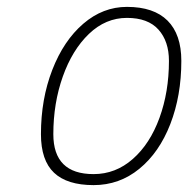

<svg xmlns="http://www.w3.org/2000/svg" viewBox="-20 -529 547 558"><path d="M99 -139Q99 -241 132 -326Q165 -411 222 -460Q279 -509 349 -509Q427 -509 467 -469Q507 -429 507 -352Q507 -251 475 -168.5Q443 -86 385 -38.5Q327 9 252 9Q175 9 137 -27Q99 -63 99 -139ZM471 -352Q471 -409 440.5 -443Q410 -477 349 -477Q287 -477 238.5 -430.5Q190 -384 162.5 -306.5Q135 -229 135 -139Q135 -23 252 -23Q316 -23 366 -67Q416 -111 443.5 -186.5Q471 -262 471 -352Z"/></svg>

Font: Cairo ExtraLight
Style: Italic
Weight: 275
Italic angle: -13°
Designer: Mohamed Gaber, Accademia di Belle Arti di Urbino and others
Foundry: Kief Type Foundry, Accademia di Belle Arti di Urbino and others
Version: Version 3.011